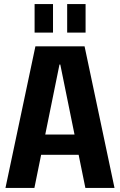

<svg xmlns="http://www.w3.org/2000/svg" viewBox="-20 -929 593 949"><path d="M155 -700H398L546 0H402L278 -610H274L150 0H7ZM155 -264H398V-164H155ZM242 -909V-768H151V-909ZM403 -909V-768H312V-909Z"/></svg>

Font: Pathway Extreme Condensed
Style: Bold
Weight: 700
Width: 3
Version: Version 1.001;gftools[0.9.26]